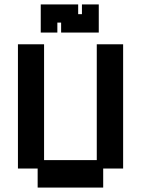

<svg xmlns="http://www.w3.org/2000/svg" viewBox="-20 -836 637 867"><path d="M150 11V-75H61V-636H179V-113H417V-636H536V-75H446V11ZM164 -689V-816H333V-772H350V-816H426V-689H256V-734H239V-689Z"/></svg>

Font: Pixelify Sans SemiBold
Style: Regular
Weight: 600
Designer: Stefie Justprince
Foundry: Typecalism Foundryline
Version: Version 1.000